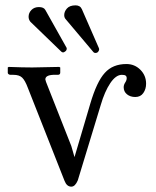

<svg xmlns="http://www.w3.org/2000/svg" viewBox="-20 -679 577 711"><path d="M124 -652.8Q142.1 -652.8 147.9 -642.1L226.1 -502.9Q227.1 -502 227.1 -499Q227.1 -492.7 221.9 -488.8Q216.8 -484.9 213.9 -484.9Q210 -484.9 207 -487.8L92.8 -598.1Q85.9 -606.4 85.9 -617.2Q85.9 -631.3 96.4 -642.1Q106.9 -652.8 124 -652.8ZM259.8 -659.2Q276.9 -659.2 283.2 -645L345.7 -502Q347.2 -499 347.2 -496.1Q347.2 -492.7 343.8 -487.8Q340.3 -482.9 333 -482.9Q329.1 -482.9 326.2 -485.8L224.1 -606.9Q217.8 -613.3 217.8 -623Q217.8 -636.2 228 -647.7Q238.3 -659.2 259.8 -659.2ZM431.2 -401.9Q409.2 -401.9 388.4 -371.1Q367.7 -340.3 353 -290L268.1 -11.2Q258.3 12.2 244.1 12.2Q227.5 12.2 219.2 -8.8L83 -354Q72.8 -381.3 62 -391.6Q51.3 -401.9 29.8 -401.9H19Q15.1 -401.9 12 -404.1Q8.8 -406.2 8.8 -409.2V-429.2L12.2 -431.2Q64.9 -429.2 99.1 -429.2L199.2 -431.2L203.1 -429.2V-410.2Q203.1 -401.9 193.8 -401.9H176.8Q147.9 -400.4 147.9 -384.8Q147.9 -380.9 158.2 -356L244.1 -138.2L255.9 -97.2L314 -293.9Q338.4 -377 368.2 -409.2Q397.5 -441.9 448.2 -441.9Q478.5 -441.9 499.8 -420.7Q521 -399.4 521 -369.1Q521 -349.1 510.7 -334.5Q500.5 -319.8 481 -319.8Q462.4 -319.8 450.2 -329.8Q438 -339.8 438 -356Q438 -364.7 443.6 -373.3Q449.2 -381.8 449.2 -389.2Q449.2 -396 445.3 -398.9Q441.4 -401.9 431.2 -401.9Z"/></svg>

Font: Linux Libertine Display G
Style: Regular
Weight: 400
Designer: Philipp H. Poll
Foundry: Philipp H. Poll
Version: Version 5.0.9